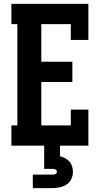

<svg xmlns="http://www.w3.org/2000/svg" viewBox="-20 -755 540 995"><path d="M39 0V-105H70V-630H39V-735H438V-548H347V-630H194V-435H355V-330H194V-105H347V-187H438V0ZM150 220V150H250Q254 150 258 149.5Q262 149 266 147.5Q270 146 272.5 142.5Q275 139 275 135Q275 131 272.5 127.5Q270 124 266 122.5Q262 121 258 120.5Q254 120 250 120H209V0H291V55Q305 58 318 65Q331 72 340 82.5Q349 93 353.5 107Q358 121 358 135Q358 155 349.5 173Q341 191 324.5 201.5Q308 212 288.5 216Q269 220 250 220Z"/></svg>

Font: Iosevka Slab Extrabold
Style: Regular
Weight: 800
Monospace: yes
Designer: Belleve Invis
Foundry: Belleve Invis
Version: Version 11.1.1; ttfautohint (v1.8.3)